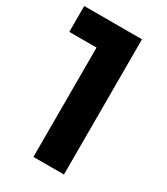

<svg xmlns="http://www.w3.org/2000/svg" viewBox="-183 -780 751 861"><g transform="rotate(30 193.0 -350.0)"><path d="M-7 -700H292V0H134V-566H-7Z"/></g></svg>

Font: Montserrat-Arabic SemiBold
Style: Regular
Weight: 600
Designer: Mohamed Gaber
Foundry: Kief Type Foundry
Version: Version 5.008;PS 005.008;hotconv 1.0.88;makeotf.lib2.5.64775